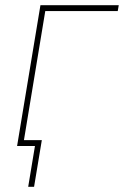

<svg xmlns="http://www.w3.org/2000/svg" viewBox="-20 -559 475 735"><path d="M434.6 -539.1 430.7 -516.6H153.3L67.9 0H45.4L134.8 -539.1ZM87.9 156.2 113.8 0H61L64.9 -22.5H140.1L110.4 156.2Z"/></svg>

Font: Inter 18pt Thin
Style: Italic
Weight: 250
Italic angle: -9.3988°
Version: Version 4.001;git-66647c0bb